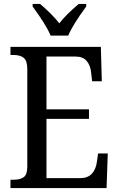

<svg xmlns="http://www.w3.org/2000/svg" viewBox="-20 -951 601 971"><path d="M33 -42H48Q83 -42 100.5 -55.5Q118 -69 118 -108V-601Q118 -644 100 -658.5Q82 -673 48 -673H33V-714H490L495 -540H446L441 -582Q438 -619 419 -642Q400 -665 362 -665H215V-398H430V-350H215V-50H384Q424 -50 444.5 -72.5Q465 -95 470 -132L476 -175H525L519 0H33ZM145 -918V-931H183Q245 -878 280 -833Q313 -876 378 -931H416V-918Q348 -826 325 -771H236Q213 -826 145 -918Z"/></svg>

Font: Noto Serif Narrow
Style: Regular
Weight: 400
Width: 4
Designer: Monotype Design Team
Foundry: Monotype Imaging Inc.
Version: Version 1.001